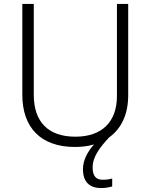

<svg xmlns="http://www.w3.org/2000/svg" viewBox="-20 -827 762 972"><path d="M449 21C449 -35 487 -82 532 -131C595 -176 629 -249 629 -345V-807H572V-341C572 -211 497 -135 362 -135C225 -135 151 -209 151 -347V-807H93V-347C93 -181 187 -83 359 -83C394 -83 427 -87 456 -96C424 -60 400 -17 400 29C400 95 434 125 492 125C516 125 533 121 548 117V77C537 80 521 83 500 83C467 83 449 65 449 21Z"/></svg>

Font: Noto Sans Telugu UI Light
Style: Regular
Weight: 300
Designer: Jelle Bosma - Monotype Design Team
Foundry: Monotype Imaging Inc.
Version: Version 2.005